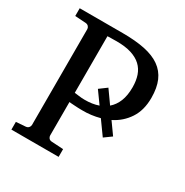

<svg xmlns="http://www.w3.org/2000/svg" viewBox="-156 -798 892 925"><g transform="rotate(30 289.5 -335.5)"><path d="M436 -467.8Q436 -504.4 426.3 -533Q416.5 -561.5 395.3 -581.3Q374 -601.1 340.3 -611.6Q306.6 -622.1 258.8 -622.1Q252 -622.1 243.2 -621.8Q234.4 -621.6 226.6 -621.6Q217.8 -621.1 208 -621.1V-306.2Q209 -306.2 215.3 -305.4Q221.7 -304.7 230 -303.5Q238.3 -302.2 247.6 -301.5Q256.8 -300.8 264.2 -300.8Q308.1 -300.3 342.3 -312.5L294.9 -378.4L335.9 -408.7L386.2 -337.9Q410.2 -358.4 423.1 -390.4Q436 -422.4 436 -467.8ZM377.9 -263.2Q354.5 -256.8 329.8 -253.7Q305.2 -250.5 278.8 -251Q269 -251 257.6 -251.5Q246.1 -252 235.6 -252.7Q225.1 -253.4 217.5 -253.9Q210 -254.4 208 -254.9V-68.8Q208 -61.5 213.1 -54.7Q218.3 -47.9 229 -46.9L294.9 -43V0H32.2V-43L85 -46.9Q95.7 -47.9 101.3 -54.7Q106.9 -61.5 106.9 -68.8V-602.1Q106.9 -609.4 101.3 -616.2Q95.7 -623 85 -624L24.9 -627.9V-670.9H264.2Q335 -670.9 387 -660.2Q439 -649.4 472.9 -625.5Q506.8 -601.6 523.4 -563.2Q540 -524.9 540 -469.2Q540 -400.4 509 -353.5Q478 -306.6 426.8 -281.2L473.1 -216.3L432.6 -187Z"/></g></svg>

Font: Charis SIL CyrE
Style: Regular
Weight: 400
Foundry: SIL International
Version: Version 5.000